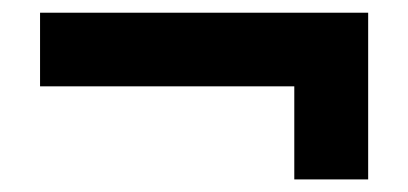

<svg xmlns="http://www.w3.org/2000/svg" viewBox="-20 -459 642 302"><path d="M442.9 -323.2H43V-439H559.1V-176.8H442.9Z"/></svg>

Font: Hack
Style: Bold Italic
Weight: 700
Italic angle: -11°
Monospace: yes
Designer: Christopher Simpkins
Foundry: Christopher Simpkins
Version: Version 2.017; ttfautohint (v1.4.1) -l 4 -r 80 -G 350 -x 0 -